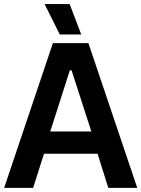

<svg xmlns="http://www.w3.org/2000/svg" viewBox="-23 -909 684 929"><path d="M266.1 -742.2 192.9 -889.2H314L370.1 -742.2ZM-2.9 0 232.9 -700.2H404.8L641.1 0H501L449.2 -165H189.9L137.2 0ZM220.2 -272.9H418.9L323.2 -568.8H314.9Z"/></svg>

Font: Fixel Text SemiBold
Style: Regular
Weight: 600
Width: 4
Designer: AlfaBravo + MacPaw
Foundry: Kyrylo Tkachov, Marchela Mozhyna, Serhii Makarenko, Maria Weinstein, Zakhar Kryvoshyya
Version: Version 1.211